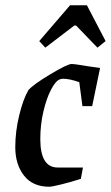

<svg xmlns="http://www.w3.org/2000/svg" viewBox="-20 -700 421 729"><path d="M133 -172Q133 -64 199 -64H295L287 -21Q250 -9 213.5 0Q177 9 167 9Q104 9 71 -33.5Q38 -76 38 -141Q38 -201 53 -262.5Q68 -324 88 -358Q106 -379 171 -418Q236 -457 252 -457Q264 -457 310 -449L360 -442L330 -297H293L281 -388Q244 -401 220 -401Q214 -401 208 -399Q192 -394 174.5 -361Q157 -328 145 -277.5Q133 -227 133 -172ZM129 -544 246 -680H310L381 -544L350 -519L269 -603H262L152 -519Z"/></svg>

Font: Grenze
Style: Italic
Weight: 400
Italic angle: -10°
Designer: Renata Polastri
Foundry: Omnibus-Type
Version: Version 1.002; ttfautohint (v1.8)